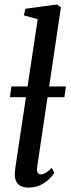

<svg xmlns="http://www.w3.org/2000/svg" viewBox="-20 -838 322 868"><path d="M148 -83Q145.5 -66.5 150.2 -58Q155 -49.5 164 -49.5Q173 -49.5 184.8 -55.8Q196.5 -62 214 -79L226 -56Q219.5 -46 204 -30.2Q188.5 -14.5 164.5 -2.2Q140.5 10 108.5 10Q90.5 10 76.5 4Q62.5 -2 54.5 -15.8Q46.5 -29.5 47 -51.5Q47 -56 47.8 -63Q48.5 -70 49.2 -77.5Q50 -85 51 -91L150.5 -751.5L87.5 -768.5L95 -798.5L237 -817.5L255.5 -805.5ZM278 -447 271 -398.5H25L31.5 -447Z"/></svg>

Font: Merriweather 48pt
Style: Italic
Weight: 400
Italic angle: -7.8°
Version: Version 2.101